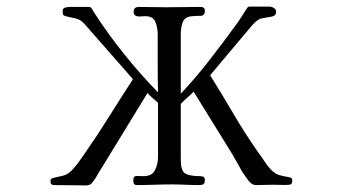

<svg xmlns="http://www.w3.org/2000/svg" viewBox="-20 -561 1040 582"><path d="M866 -12Q866 -2 857 -1Q845 0 832 -0.5Q819 -1 807 -1Q794 -1 781.5 -0.5Q769 0 756 0Q743 0 732 -15Q721 -30 715 -39Q705 -56 695 -74.5Q685 -93 674 -110L567 -283Q557 -273 547 -264.5Q537 -256 528 -246V-84Q527 -46 539.5 -36.5Q552 -27 587 -27Q601 -27 601 -16Q601 -6 597 -3Q593 0 584 0Q563 0 542 -1Q521 -2 501 -2Q474 -2 447.5 -1Q421 0 395 0Q388 0 386 -4Q384 -8 384 -14Q384 -28 395 -27.5Q406 -27 415 -27Q441 -27 450 -45.5Q459 -64 459 -86V-249Q451 -257 442.5 -264Q434 -271 427 -279L320 -104Q310 -88 300.5 -72Q291 -56 280 -39Q276 -32 271 -23.5Q266 -15 260 -8Q254 1 242 1Q217 1 192.5 0.5Q168 0 143 0Q133 0 133 -11Q133 -17 135.5 -19Q138 -21 143 -22Q159 -26 171 -28.5Q183 -31 196 -43Q207 -54 216.5 -67Q226 -80 235 -93Q274 -149 310 -206.5Q346 -264 383 -321L240 -484Q229 -497 220.5 -501Q212 -505 203 -506.5Q194 -508 179 -512Q172 -514 171 -517.5Q170 -521 170 -528Q170 -536 177.5 -538Q185 -540 192 -540H250Q255 -540 258.5 -534.5Q262 -529 264 -525Q305 -461 355.5 -398Q406 -335 459 -281Q458 -325 458 -369Q458 -413 458 -457Q458 -477 451 -494.5Q444 -512 420 -512Q416 -512 411.5 -511.5Q407 -511 402 -511Q395 -511 390 -514Q385 -517 385 -525Q385 -540 401 -540Q421 -540 441 -539.5Q461 -539 482 -539Q508 -539 534.5 -539.5Q561 -540 588 -540Q601 -540 601 -528Q601 -513 588 -513Q575 -513 564 -512Q539 -511 533 -491.5Q527 -472 528 -452V-277Q575 -327 617.5 -382Q660 -437 700 -492Q706 -501 712 -510Q718 -519 724 -529Q726 -532 729 -536.5Q732 -541 736 -541H796Q803 -541 810 -537Q817 -533 817 -525Q817 -514 805 -511Q783 -507 772 -505Q761 -503 744 -484L617 -333Q653 -275 688 -215.5Q723 -156 762 -100Q772 -87 781 -73Q790 -59 801 -47Q814 -34 826 -30.5Q838 -27 855 -24Q861 -23 863.5 -21Q866 -19 866 -12Z"/></svg>

Font: Kaisei Decol
Style: Regular
Weight: 400
Designer: Font-Kai, 金井和夫
Foundry: KAZUO KANAI
Version: Version 5.003